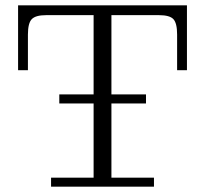

<svg xmlns="http://www.w3.org/2000/svg" viewBox="-20 -702 771 722"><path d="M172 0V-34H332V-682H399V-34H559V0ZM48 -438V-645H153Q114 -645 99.5 -630Q85 -615 85 -572V-438ZM48 -645V-682H683V-645ZM646 -572Q646 -615 632 -630Q618 -645 578 -645H683V-438H646ZM203 -313V-347H529V-313Z"/></svg>

Font: Montagu Slab 144pt Light
Style: Regular
Weight: 300
Designer: Florian Karsten
Foundry: Florian Karsten
Version: Version 1.000